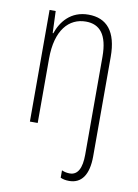

<svg xmlns="http://www.w3.org/2000/svg" viewBox="-87 -597 642 896"><g transform="rotate(10 233.5 -149.0)"><path d="M304 241C362 241 395 197 395 108V-363C395 -483 346 -539 259 -539C175 -539 131 -481 112 -425H109L105 -529H76V0H113V-305C113 -441 173 -505 253 -505C319 -505 357 -461 357 -357V107C357 171 339 206 301 206C289 206 276 204 263 198V233C274 238 287 241 304 241Z"/></g></svg>

Font: Noto Sans Ethiopic Condensed ExtraLight
Style: Regular
Weight: 200
Width: 3
Designer: Monotype Design Team
Foundry: Monotype Imaging Inc.
Version: Version 2.102